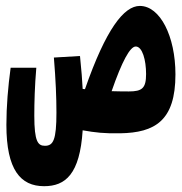

<svg xmlns="http://www.w3.org/2000/svg" viewBox="-20 -454 626 661"><path d="M393.6 4.9C513.2 2.9 584 -38.1 584 -197.8C584 -329.1 531.2 -433.6 461.4 -433.6C406.7 -433.6 344.7 -354 272.5 -147C270 -147.5 267.1 -147.5 264.6 -147.9C263.2 -177.7 260.3 -212.4 255.4 -261.2L165.5 -255.9C171.9 -177.7 174.3 -118.2 174.3 -66.4C174.3 27.3 163.6 47.9 134.8 47.9C110.8 47.9 98.1 34.2 98.1 -55.7C98.1 -100.6 99.6 -157.7 105 -220.7H16.6C7.8 -156.2 2 -87.4 2 -23.9C2 130.9 50.8 187 131.8 187C205.1 187 254.9 146 264.6 -5.4C308.1 2.4 339.8 5.9 393.6 4.9ZM364.3 -140.1C399.9 -242.7 427.7 -293.9 447.3 -293.9C470.2 -293.9 482.9 -247.1 482.9 -199.2C482.9 -150.4 469.7 -139.2 423.3 -139.2C400.4 -139.2 380.9 -139.6 364.3 -140.1Z"/></svg>

Font: Cascadia Mono NF
Style: Bold
Weight: 700
Monospace: yes
Designer: Aaron Bell
Foundry: Saja Typeworks
Version: Version 2404.023